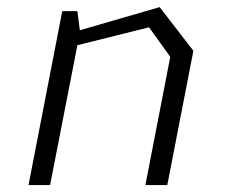

<svg xmlns="http://www.w3.org/2000/svg" viewBox="-20 -532 660 552"><path d="M398 0H461L536 -386L439 -511.5L209.5 -445L202.5 -500H159L62 0H124L202.5 -402L408.5 -453.5L469.5 -368.5Z"/></svg>

Font: Monaspace Krypton ExtraLight
Style: Italic
Weight: 200
Italic angle: -11°
Designer: Riley Cran & the Lettermatic Team
Foundry: Lettermatic
Version: Version 1.101 (Monaspace Krypton)